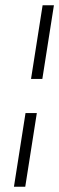

<svg xmlns="http://www.w3.org/2000/svg" viewBox="-20 -640 225 730"><path d="M33 70H76L120 -210H77ZM98 -340H141L185 -620H142Z"/></svg>

Font: Charger Sport
Style: HLNrwObl
Weight: 100
Designer: Jasper
Foundry: Cannot Into Space Fonts
Version: Version 1.1